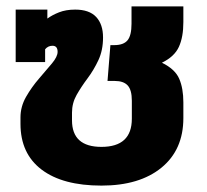

<svg xmlns="http://www.w3.org/2000/svg" viewBox="-20 -570 647 600"><path d="M297 10Q176 10 110 -40Q44 -90 44 -183V-203Q44 -237 61.5 -267.5Q79 -298 102 -324.5Q125 -351 142.5 -372Q160 -393 160 -408Q160 -427 144 -427Q130 -427 121 -416V-376H29V-540H128V-512Q143 -523 164.5 -531.5Q186 -540 215 -540Q259 -540 280.5 -517Q302 -494 302 -453Q302 -413 287.5 -382Q273 -351 253.5 -325Q234 -299 219.5 -273.5Q205 -248 205 -218V-194Q205 -111 297 -111Q392 -111 392 -199V-255Q392 -289 379 -303Q366 -317 339 -317H316L325 -429H337Q366 -429 378.5 -444Q391 -459 391 -496V-550H553V-501Q553 -454 539 -423.5Q525 -393 486 -374Q527 -354 540 -324Q553 -294 553 -250V-201Q553 -102 484.5 -46Q416 10 297 10Z"/></svg>

Font: Kanit SemiBold
Style: Regular
Weight: 600
Designer: Katatrad Team
Foundry: CadsonDemak
Version: Version 2.000; ttfautohint (v1.8.3)